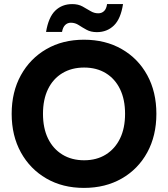

<svg xmlns="http://www.w3.org/2000/svg" viewBox="-20 -906 821 938"><path d="M390 12Q286 12 206.5 -34Q127 -80 82 -161.5Q37 -243 37 -350Q37 -457 82 -538.5Q127 -620 206.5 -666Q286 -712 390 -712Q495 -712 575 -666Q655 -620 699.5 -538.5Q744 -457 744 -350Q744 -243 699.5 -161.5Q655 -80 575 -34Q495 12 390 12ZM391 -123Q452 -123 497 -151Q542 -179 566.5 -229.5Q591 -280 591 -350Q591 -420 566.5 -470.5Q542 -521 497 -548.5Q452 -576 391 -576Q330 -576 284.5 -548.5Q239 -521 214.5 -470.5Q190 -420 190 -350Q190 -280 214.5 -229.5Q239 -179 284.5 -151Q330 -123 391 -123ZM453 -749Q424 -749 403 -760.5Q382 -772 364.5 -783.5Q347 -795 326 -795Q310 -795 298.5 -784Q287 -773 283 -750H205Q217 -822 250 -854Q283 -886 333 -886Q362 -886 383 -874.5Q404 -863 422 -852Q440 -841 460 -841Q477 -841 488.5 -852Q500 -863 503 -886H581Q570 -814 536.5 -781.5Q503 -749 453 -749Z"/></svg>

Font: DM Sans 9pt 36pt Black
Style: Regular
Weight: 900
Version: Version 4.004;gftools[0.9.30]